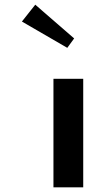

<svg xmlns="http://www.w3.org/2000/svg" viewBox="-20 -824 462 819"><path d="M130.4 -804 73.5 -732.1 267 -619.9 296.3 -660.1ZM208 -488V-25H335V-488Z"/></svg>

Font: Hussar Ekologiczny
Style: Regular
Weight: 400
Foundry: Cannot Into Space Fonts
Version: Version 0.97